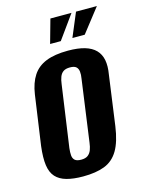

<svg xmlns="http://www.w3.org/2000/svg" viewBox="-103 -711 589 782"><g transform="rotate(-15 191.5 -320.0)"><path d="M150 8Q109 8 80.5 0Q52 -8 35.5 -26Q19 -44 14.5 -75.5Q10 -107 16 -156L46 -366Q53 -413 73 -443.5Q93 -474 129.5 -488.5Q166 -503 222 -503Q264 -503 292.5 -494.5Q321 -486 337.5 -469Q354 -452 359 -426.5Q364 -401 358 -366L329 -156Q320 -92 298.5 -56Q277 -20 240.5 -6Q204 8 150 8ZM160 -60Q178 -60 188 -67.5Q198 -75 203 -88Q208 -101 210 -118L246 -378Q249 -395 247.5 -408Q246 -421 238 -428Q230 -435 212 -435Q194 -435 184 -428Q174 -421 169 -408Q164 -395 162 -378L125 -118Q123 -101 124 -88Q125 -75 133 -67.5Q141 -60 160 -60ZM159 -548 187 -648H276L204 -548ZM253 -548 295 -648H383L305 -548Z"/></g></svg>

Font: Alumni Sans Thin
Style: Bold Italic
Weight: 700
Italic angle: -8°
Version: Version 1.016